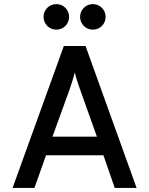

<svg xmlns="http://www.w3.org/2000/svg" viewBox="-20 -927 736 947"><path d="M545.9 0 490.2 -161.1H207L149.9 0H42L294.9 -700.2H401.9L653.8 0ZM373 -491.2Q367.2 -507.8 360.1 -529.8Q353 -551.8 349.1 -569.8Q344.2 -551.8 337.6 -530Q331.1 -508.3 325.2 -491.2L238.8 -252.9H458ZM257.8 -780.8Q244.6 -780.8 233.2 -785.6Q221.7 -790.5 213.1 -799.1Q204.6 -807.6 199.7 -819.1Q194.8 -830.6 194.8 -843.8Q194.8 -856.9 199.7 -868.4Q204.6 -879.9 213.1 -888.4Q221.7 -897 233.2 -901.9Q244.6 -906.7 257.8 -906.7Q271 -906.7 282.5 -901.9Q293.9 -897 302.5 -888.4Q311 -879.9 315.9 -868.4Q320.8 -856.9 320.8 -843.8Q320.8 -830.6 315.9 -819.1Q311 -807.6 302.5 -799.1Q293.9 -790.5 282.5 -785.6Q271 -780.8 257.8 -780.8ZM438 -780.8Q424.8 -780.8 413.3 -785.6Q401.9 -790.5 393.3 -799.1Q384.8 -807.6 379.9 -819.1Q375 -830.6 375 -843.8Q375 -856.9 379.9 -868.4Q384.8 -879.9 393.3 -888.4Q401.9 -897 413.3 -901.9Q424.8 -906.7 438 -906.7Q451.2 -906.7 462.6 -901.9Q474.1 -897 482.7 -888.4Q491.2 -879.9 496.1 -868.4Q501 -856.9 501 -843.8Q501 -830.6 496.1 -819.1Q491.2 -807.6 482.7 -799.1Q474.1 -790.5 462.6 -785.6Q451.2 -780.8 438 -780.8Z"/></svg>

Font: Overpass
Style: Regular
Weight: 400
Designer: Delve Withrington
Foundry: Delve Fonts
Version: Version 1.001